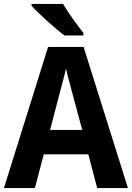

<svg xmlns="http://www.w3.org/2000/svg" viewBox="-20 -1005 669 974"><path d="M300 -985H140V-975C174 -938 261 -859 307 -825H403V-838C375 -873 325 -941 300 -985ZM473 -51H629L404 -767H224L0 -51H157L202 -222H428ZM349 -525 397 -346H234L281 -525C287 -550 307 -621 315 -657C323 -618 339 -564 349 -525Z"/></svg>

Font: Noto Sans Tamil UI SemiCondensed
Style: Bold
Weight: 700
Width: 4
Designer: Jelle Bosma - Monotype Design Team
Foundry: Monotype Imaging Inc.
Version: Version 2.004